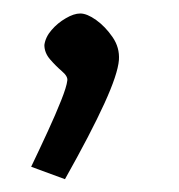

<svg xmlns="http://www.w3.org/2000/svg" viewBox="-20 -122 270 289"><path d="M77.8 147.7 26.9 129Q40 101.7 51.9 75.8Q63.8 50 72 29.3Q80.3 8.5 81.3 -0.8Q82.3 -7.1 73.2 -14.8Q64.2 -22.5 55.5 -32.5Q46.8 -42.5 46.8 -54.3Q48.4 -66.2 57.6 -76.8Q66.7 -87.4 79 -94.5Q91.2 -101.7 100.8 -101.7Q110.9 -101.7 124.7 -91.9Q138.4 -82.1 149.4 -66.2Q160.3 -50.4 159 -31.7Q157.3 -10.4 137.1 33.8Q116.9 78.1 77.8 147.7Z"/></svg>

Font: Ancizar Sans Thin
Style: Italic
Weight: 100
Italic angle: -4°
Designer: Cesar Puertas, Viviana Monsalve, Julian Moncada, Julian Prieto, Jose Castro, Mariel Hernandez, Felipe Aragon, Sara Alarc
Version: Version 8.100